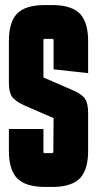

<svg xmlns="http://www.w3.org/2000/svg" viewBox="-20 -728 382 756"><path d="M151 -220V-130Q151 -125 156 -125H185Q190 -125 190 -130L191 -263L78 -312Q40 -329 27.5 -347Q15 -365 15 -402V-565Q15 -642 48 -675Q81 -708 155 -708H197Q267 -705 297 -671.5Q327 -638 327 -565V-440L191 -455V-570Q191 -575 186 -575H156Q151 -575 151 -570V-423L264 -374Q302 -358 314.5 -339.5Q327 -321 327 -284V-135Q327 -62 297 -28.5Q267 5 197 8H157Q81 8 48 -25.5Q15 -59 15 -135V-220Z"/></svg>

Font: Karantina
Style: Bold
Weight: 700
Designer: Rony Koch
Foundry: Rony Koch
Version: Version 1.000; ttfautohint (v1.8.3)